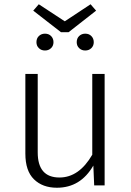

<svg xmlns="http://www.w3.org/2000/svg" viewBox="-20 -870 616 901"><path d="M247 11Q180 11 139.5 -28.5Q99 -68 99 -149V-523H157V-155Q157 -37 259 -37Q351 -37 413 -144V-523H471V0H422L418 -93Q358 11 247 11ZM302 -719H266L136 -820L162 -850L284 -770L405 -850L431 -820ZM191 -633Q174 -633 162.5 -644Q151 -655 151 -672Q151 -690 162.5 -701Q174 -712 191 -712Q209 -712 220 -700.5Q231 -689 231 -672Q231 -655 219.5 -644Q208 -633 191 -633ZM380 -633Q363 -633 351.5 -644Q340 -655 340 -672Q340 -690 351.5 -701Q363 -712 380 -712Q398 -712 409 -700.5Q420 -689 420 -672Q420 -655 408.5 -644Q397 -633 380 -633Z"/></svg>

Font: Trujillo Light
Style: Regular
Weight: 300
Designer: Fira Sans original fonts by bBox Type GmbH, Carrois Corporate GbR, & Edenspiekermann AG / Changes by Cristiano Sobral
Foundry: Fira Sans original fonts by bBox Type GmbH, Carrois Corporate GbR, & Edenspiekermann AG / Changes by Cristiano Sobral
Version: Version 4.301;July 28, 2020;FontCreator 13.0.0.2655 64-bit